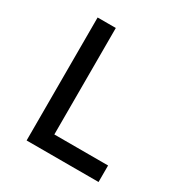

<svg xmlns="http://www.w3.org/2000/svg" viewBox="-170 -858 939 987"><g transform="rotate(30 300.0 -365.0)"><path d="M126 0V-730H234V-98H553V0Z"/></g></svg>

Font: JetBrains Mono SemiBold
Style: Regular
Weight: 472
Monospace: yes
Designer: Philipp Nurullin, Konstantin Bulenkov
Foundry: JetBrains
Version: Version 2.305; ttfautohint (v1.8.4.7-5d5b)